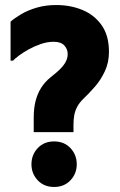

<svg xmlns="http://www.w3.org/2000/svg" viewBox="-20 -731 477 763"><path d="M272 -235V-206H114V-263Q114 -301 121.5 -330Q129 -359 143.5 -382Q158 -405 180 -423L202 -441Q226 -461 237.5 -479Q249 -497 249 -516Q249 -536 235.5 -550.5Q222 -565 193 -565Q168 -565 142 -556Q116 -547 93.5 -534.5Q71 -522 54.5 -509.5Q38 -497 32 -490H22V-645Q38 -659 64 -674.5Q90 -690 125.5 -700.5Q161 -711 203 -711Q261 -711 308.5 -691Q356 -671 384.5 -630Q413 -589 413 -525Q413 -483 397 -448.5Q381 -414 358 -387.5Q335 -361 314 -341Q296 -324 287 -307Q278 -290 275 -272.5Q272 -255 272 -235ZM195 12Q155 12 130 -14.5Q105 -41 105 -78Q105 -116 130 -142.5Q155 -169 195 -169Q235 -169 260 -142.5Q285 -116 285 -78Q285 -41 260 -14.5Q235 12 195 12Z"/></svg>

Font: Phudu Light
Style: Bold
Weight: 700
Version: Version 1.005;gftools[0.9.23]